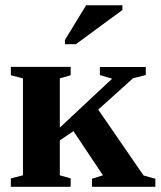

<svg xmlns="http://www.w3.org/2000/svg" viewBox="-20 -715 616 735"><path d="M209 -226.6 409.2 -413.6 362.3 -427.7V-458.5H538.1V-427.7L489.3 -415.5L356 -295.4L529.8 -43L574.7 -30.8V0H332V-30.8L374 -43.9L261.2 -212.9L209 -177.7V-43.9L250.5 -32.2V0H21.5V-32.2L67.9 -43.9V-415L21.5 -426.8V-459H250.5V-426.8L209 -415ZM228.5 -545.9V-562L309.6 -694.8H448.7V-676.8L270.5 -545.9Z"/></svg>

Font: Liberation Serif
Style: Bold
Weight: 700
Designer: Steve Matteson
Foundry: Ascender Corporation
Version: Version 2.1.5